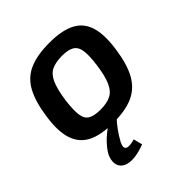

<svg xmlns="http://www.w3.org/2000/svg" viewBox="-197 -631 972 972"><g transform="rotate(-45 289.5 -145.0)"><path d="M313 -503Q400 -503 452 -477Q504 -451 522.5 -393.5Q541 -336 527 -240Q514 -147 483 -91.5Q452 -36 397 -11.5Q342 13 255 13Q168 13 116 -13Q64 -39 44.5 -96.5Q25 -154 39 -249Q52 -342 82.5 -398Q113 -454 169 -478.5Q225 -503 313 -503ZM312 -411Q265 -411 236.5 -397Q208 -383 191.5 -346Q175 -309 165 -240Q157 -177 161.5 -142Q166 -107 189 -93.5Q212 -80 257 -80Q303 -80 331.5 -94.5Q360 -109 376.5 -146.5Q393 -184 402 -249Q411 -314 406 -348.5Q401 -383 378.5 -397Q356 -411 312 -411ZM238 -4 291 0Q268 24 248 51.5Q228 79 212 109Q197 140 212.5 148.5Q228 157 269 145L281 193Q227 213 190.5 213Q154 213 135 198Q116 183 114 159Q112 135 125 108Q138 84 164.5 56Q191 28 238 -4Z"/></g></svg>

Font: Exo 2 SemiBold
Style: Italic
Weight: 600
Italic angle: -8°
Designer: Natanael Gama
Foundry: Natanael Gama
Version: Version 2.010